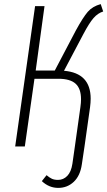

<svg xmlns="http://www.w3.org/2000/svg" viewBox="-20 -714 523 936"><path d="M386 -547 292 -369Q422 -358 422 -233Q422 -214 419 -191L392 0L379 87Q371 143 339.5 172.5Q308 202 264 202Q219 202 184 169L207 140Q221 152 233 157.5Q245 163 263 163Q289 163 308 143.5Q327 124 333 84L345 0L372 -192Q375 -213 375 -230Q375 -282 348.5 -306Q322 -330 265 -330H148L101 0H54L151 -684H197L154 -370H247L350 -566Q385 -630 408 -656.5Q431 -683 471 -694L483 -658Q457 -650 436 -626Q415 -602 386 -547Z"/></svg>

Font: Fira Sans Extra Condensed ExtraLight
Style: Italic
Weight: 275
Width: 3
Italic angle: -8°
Designer: Carrois Corporate & Edenspiekermann AG
Foundry: Carrois Corporate GbR & Edenspiekermann AG
Version: Version 4.203